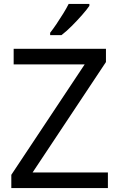

<svg xmlns="http://www.w3.org/2000/svg" viewBox="-20 -964 612 984"><path d="M533 0H38V-68L414 -634H50V-714H523V-646L147 -80H533ZM438 -934Q426 -916 401 -887.5Q376 -859 347.5 -830.5Q319 -802 295 -784H237V-796Q252 -815 269.5 -841Q287 -867 304 -894.5Q321 -922 332 -944H438Z"/></svg>

Font: Noto Sans Ogham
Style: Regular
Weight: 400
Designer: Monotype Design Team
Foundry: Monotype Imaging Inc.
Version: Version 2.001; ttfautohint (v1.8.4.7-5d5b)